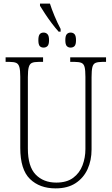

<svg xmlns="http://www.w3.org/2000/svg" viewBox="-20 -1031 618 1061"><path d="M304 -856Q286 -876 266 -902.5Q246 -929 229 -955Q212 -981 201 -999V-1011H256Q265 -982 281 -943.5Q297 -905 315 -871V-856ZM221 -768Q207 -768 199.5 -776.5Q192 -785 192 -809Q192 -833 199.5 -842Q207 -851 221 -851Q234 -851 242.5 -842Q251 -833 251 -809Q251 -785 242.5 -776.5Q234 -768 221 -768ZM370 -768Q357 -768 349 -776.5Q341 -785 341 -809Q341 -833 349 -842Q357 -851 370 -851Q384 -851 392 -842Q400 -833 400 -809Q400 -785 392 -776.5Q384 -768 370 -768ZM287 10Q199 10 145.5 -42Q92 -94 92 -214V-607Q92 -643 87 -660.5Q82 -678 69.5 -683.5Q57 -689 33 -689H11V-714H218V-689H193Q169 -689 156.5 -683.5Q144 -678 139 -660Q134 -642 134 -605V-210Q134 -111 177 -66.5Q220 -22 291 -22Q349 -22 384.5 -48.5Q420 -75 436 -117.5Q452 -160 452 -207V-606Q452 -643 447.5 -660.5Q443 -678 430 -683.5Q417 -689 393 -689H368V-714H566V-689H545Q521 -689 508 -683.5Q495 -678 490.5 -660Q486 -642 486 -605V-205Q486 -145 464 -96.5Q442 -48 398 -19Q354 10 287 10Z"/></svg>

Font: Noto Serif Condensed ExtraLight
Style: Regular
Weight: 200
Width: 3
Designer: Monotype Design Team
Foundry: Monotype Imaging Inc.
Version: Version 2.013; ttfautohint (v1.8.4.7-5d5b)